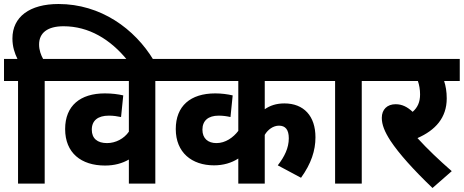

<svg xmlns="http://www.w3.org/2000/svg" viewBox="-20 -916 2314 958"><path d="M203 -512H287V-622H195C184 -642 175 -666 175 -694C175 -752 217 -785 297 -785C423 -785 531 -720 616 -615H747C652 -773 482 -896 272 -896C128 -896 42 -832 42 -724C42 -683 53 -651 67 -622H0V-512H70V0H203Z M839 -512V-622H273V-512H623V-259C599 -224 557 -202 514 -202C466 -202 438 -225 438 -269C438 -315 469 -339 523 -339C546 -339 565 -336 584 -332L595 -440C569 -446 539 -450 503 -450C381 -450 305 -389 305 -272C305 -153 385 -90 504 -90C551 -90 590 -101 623 -120V0H755V-512Z M1596 -512V-622H825V-512H1169V-263C1144 -230 1105 -202 1060 -202C1018 -202 990 -225 990 -269C990 -314 1019 -339 1071 -339C1093 -339 1113 -336 1130 -332L1141 -440C1115 -446 1085 -450 1054 -450C930 -450 857 -387 857 -272C857 -155 937 -91 1048 -91C1094 -91 1135 -103 1169 -125V0H1301V-243C1316 -269 1343 -289 1372 -289C1404 -289 1421 -269 1421 -226C1421 -178 1400 -135 1366 -91L1482 -29C1533 -100 1554 -165 1554 -231C1554 -337 1496 -400 1399 -400C1358 -400 1327 -389 1301 -371V-512Z M1785 -512H1869V-622H1582V-512H1652V0H1785Z M2234 -62C2170 -118 2113 -172 2063 -227C2152 -266 2209 -328 2209 -425C2209 -459 2204 -487 2196 -512H2274V-622H1855V-512H2065C2072 -492 2076 -469 2076 -445C2076 -407 2064 -380 2039 -358C2012 -383 1986 -396 1954 -396C1912 -396 1885 -370 1885 -328C1885 -294 1899 -259 1928 -214C1971 -149 2043 -69 2138 22Z"/></svg>

Font: Noto Sans Devanagari SemiCondensed
Style: Bold
Weight: 700
Width: 4
Designer: Jelle Bosma - Monotype Design Team
Foundry: Monotype Imaging Inc.
Version: Version 2.004